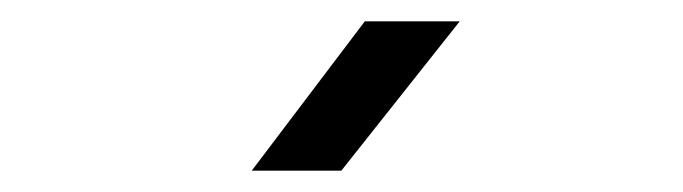

<svg xmlns="http://www.w3.org/2000/svg" viewBox="-20 -805 640 180"><path d="M216 -645H300L411 -785H322Z"/></svg>

Font: JetBrains Mono Light
Style: Regular
Weight: 336
Monospace: yes
Designer: Philipp Nurullin, Konstantin Bulenkov
Foundry: JetBrains
Version: Version 2.305